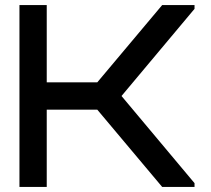

<svg xmlns="http://www.w3.org/2000/svg" viewBox="-20 -740 837 760"><path d="M622 -720H750V-705L461 -360L750 -15V0H622L365 -306H165V0H57V-720H165V-414H365Z"/></svg>

Font: Orbitron
Style: Regular
Weight: 500
Designer: Matt McInerney
Foundry: Matt McInerney
Version: 1.000